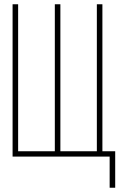

<svg xmlns="http://www.w3.org/2000/svg" viewBox="-20 -734 570 900"><path d="M39 0V-714H65V-25H237V-714H263V-25H434V-714H460V-25H520V146H494V0Z"/></svg>

Font: Noto Sans Mono Condensed Thin
Style: Regular
Weight: 100
Width: 3
Designer: Monotype Design Team
Foundry: Monotype Imaging Inc.
Version: Version 2.014; ttfautohint (v1.8.4.7-5d5b)